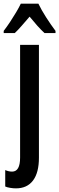

<svg xmlns="http://www.w3.org/2000/svg" viewBox="-48 -786 322 1046"><path d="M38.6 240.2Q23.9 240.2 6.8 237.3Q-10.3 234.4 -19.5 230V140.6Q-0.5 148.9 18.1 148.9Q61.5 148.9 61.5 72.3V-541.5H164.1V72.8Q164.1 154.8 131.8 197.5Q99.6 240.2 38.6 240.2ZM161.1 -766.1Q177.2 -732.4 203.1 -691.9Q229 -651.4 254.4 -617.7V-606H194.3Q175.3 -623.5 155 -646.2Q134.8 -668.9 113.3 -695.3Q90.8 -669.4 70.1 -645.5Q49.3 -621.6 32.7 -606H-27.8V-617.7Q-11.2 -639.2 6.6 -666Q24.4 -692.9 40 -719.2Q55.7 -745.6 65.4 -766.1Z"/></svg>

Font: Open Sans Condensed SemiBold
Style: Regular
Weight: 600
Width: 3
Designer: Monotype Design Team
Foundry: Monotype Imaging Inc.
Version: Version 3.000; ttfautohint (v1.8.4)